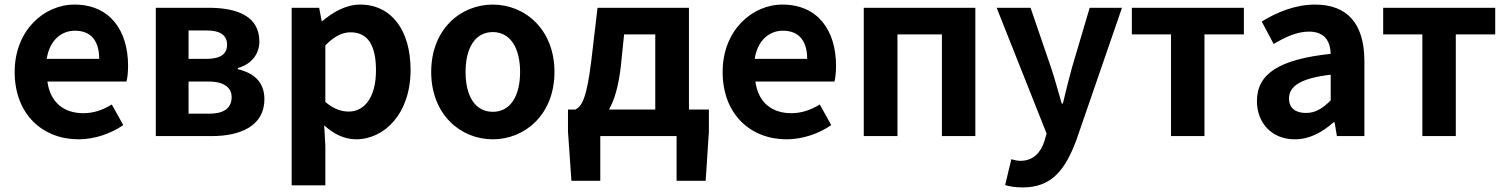

<svg xmlns="http://www.w3.org/2000/svg" viewBox="-20 -594 6575 838"><path d="M323 14C392 14 463 -10 518 -48L468 -138C427 -113 388 -100 343 -100C259 -100 199 -147 187 -238H532C536 -252 539 -279 539 -306C539 -462 459 -574 305 -574C172 -574 44 -461 44 -280C44 -95 166 14 323 14ZM184 -337C196 -418 248 -460 307 -460C380 -460 413 -412 413 -337Z M660 0H904C1032 0 1134 -46 1134 -161C1134 -238 1086 -276 1018 -292V-297C1082 -315 1112 -362 1112 -413C1112 -523 1016 -560 891 -560H660ZM803 -337V-461H882C945 -461 971 -438 971 -398C971 -360 945 -337 880 -337ZM803 -98V-238H892C960 -238 991 -210 991 -170C991 -127 963 -98 895 -98Z M1253 215H1400V44L1395 -47C1437 -8 1485 14 1534 14C1657 14 1772 -97 1772 -289C1772 -461 1689 -574 1552 -574C1491 -574 1434 -542 1387 -502H1384L1373 -560H1253ZM1502 -107C1471 -107 1436 -118 1400 -149V-396C1438 -434 1472 -453 1510 -453C1587 -453 1621 -394 1621 -287C1621 -165 1568 -107 1502 -107Z M2131 14C2271 14 2400 -94 2400 -280C2400 -466 2271 -574 2131 -574C1990 -574 1862 -466 1862 -280C1862 -94 1990 14 2131 14ZM2131 -106C2054 -106 2012 -174 2012 -280C2012 -385 2054 -454 2131 -454C2207 -454 2250 -385 2250 -280C2250 -174 2207 -106 2131 -106Z M2600 0H2933V195H3060L3074 -20V-116H2987V-560H2588L2561 -331C2541 -166 2520 -131 2492 -116H2459V-20L2474 195H2600ZM2638 -116C2662 -158 2679 -217 2689 -299L2704 -444H2840V-116Z M3413 14C3482 14 3553 -10 3608 -48L3558 -138C3517 -113 3478 -100 3433 -100C3349 -100 3289 -147 3277 -238H3622C3626 -252 3629 -279 3629 -306C3629 -462 3549 -574 3395 -574C3262 -574 3134 -461 3134 -280C3134 -95 3256 14 3413 14ZM3274 -337C3286 -418 3338 -460 3397 -460C3470 -460 3503 -412 3503 -337Z M3750 0H3897V-444H4091V0H4237V-560H3750Z M4444 224C4569 224 4629 149 4678 17L4877 -560H4736L4659 -300C4645 -248 4631 -194 4619 -142H4614C4598 -196 4584 -250 4567 -300L4478 -560H4330L4548 -11L4538 23C4522 72 4490 108 4433 108C4420 108 4404 104 4394 101L4367 214C4389 220 4411 224 4444 224Z M5091 0H5237V-444H5409V-560H4920V-444H5091Z M5631 14C5696 14 5752 -17 5800 -60H5805L5815 0H5935V-327C5935 -489 5862 -574 5720 -574C5632 -574 5552 -540 5487 -500L5539 -402C5591 -433 5641 -456 5693 -456C5762 -456 5786 -414 5788 -359C5563 -335 5466 -272 5466 -153C5466 -57 5531 14 5631 14ZM5680 -101C5637 -101 5606 -120 5606 -164C5606 -215 5651 -252 5788 -268V-156C5753 -121 5722 -101 5680 -101Z M6188 0H6334V-444H6506V-560H6017V-444H6188Z"/></svg>

Font: Noto Sans TC
Style: Bold
Weight: 700
Designer: Ryoko NISHIZUKA 西塚涼子 (kana, bopomofo & ideographs); Paul D. Hunt (Latin, Greek & Cyrillic); Sandoll Communications 산돌커뮤니
Foundry: Adobe
Version: Version 2.004;hotconv 1.0.118;makeotfexe 2.5.65603